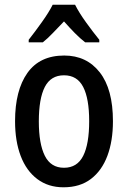

<svg xmlns="http://www.w3.org/2000/svg" viewBox="-20 -786 544 816"><path d="M460 -271Q460 -187 436.5 -124Q413 -61 366.5 -25.5Q320 10 250 10Q185 10 138.5 -25Q92 -60 68 -123Q44 -186 44 -271Q44 -402 96.5 -476Q149 -550 253 -550Q348 -550 404 -478.5Q460 -407 460 -271ZM145 -270Q145 -175 170.5 -124Q196 -73 252 -73Q308 -73 333.5 -123.5Q359 -174 359 -271Q359 -367 333.5 -416.5Q308 -466 252 -466Q196 -466 170.5 -416.5Q145 -367 145 -270ZM299 -766Q316 -732 346 -690.5Q376 -649 402 -617V-606H342Q320 -623 297.5 -646Q275 -669 252 -695Q227 -669 204.5 -645.5Q182 -622 162 -606H102V-617Q128 -650 158 -692Q188 -734 204 -766Z"/></svg>

Font: Noto Sans Georgian Condensed Medium
Style: Regular
Weight: 500
Width: 3
Designer: Monotype Design Team, Akaki Razmadze
Foundry: Google LLC
Version: Version 2.005; ttfautohint (v1.8.4.7-5d5b)